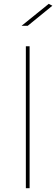

<svg xmlns="http://www.w3.org/2000/svg" viewBox="-20 -984 294 1004"><path d="M134.8 0H115.2V-742.2H134.8ZM253.9 -954.1 125 -849.1H92.8L234.9 -963.9Z"/></svg>

Font: Montserrat-Hairline
Style: Regular
Weight: 250
Designer: Julieta Ulanovsky
Foundry: Julieta Ulanovsky
Version: Version 1.000;PS 002.000;hotconv 1.0.70;makeotf.lib2.5.58329